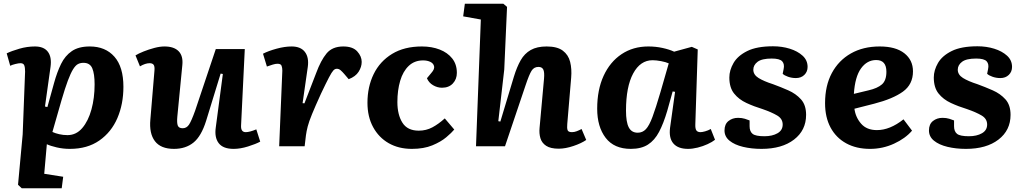

<svg xmlns="http://www.w3.org/2000/svg" viewBox="-20 -787 5508 1033"><path d="M115 -402Q115 -424 110.5 -435.5Q106 -447 90 -447Q80 -447 62 -442.5Q44 -438 35 -433L16 -500Q43 -513 84.5 -525Q126 -537 168 -537Q216 -537 237.5 -508.5Q259 -480 252 -428L222 -214L235 -211L271 -341Q287 -399 308.5 -443Q330 -487 366.5 -512Q403 -537 463 -537Q547 -537 595.5 -482Q644 -427 644 -320Q644 -227 611.5 -151.5Q579 -76 514.5 -31Q450 14 356 14Q319 14 285 6Q251 -2 232 -11L218 148L320 164L312 226H97L77 207L102 -64ZM429 -449Q412 -449 399 -442Q386 -435 373 -414Q360 -393 345 -353Q330 -313 311 -248L262 -77Q277 -70 298.5 -65Q320 -60 343 -60Q390 -60 422.5 -98Q455 -136 472 -198Q489 -260 489 -333Q489 -390 476.5 -419.5Q464 -449 429 -449Z M709 -489Q725 -499 752.5 -510Q780 -521 810 -529Q840 -537 865 -537Q916 -537 941 -511.5Q966 -486 961 -437L934 -159Q931 -126 936.5 -111.5Q942 -97 963 -97Q984 -97 997 -116.5Q1010 -136 1030 -192L1141 -523H1297L1277 -112Q1275 -76 1302 -76Q1323 -76 1359 -91L1380 -25Q1356 -12 1314.5 1Q1273 14 1237 14Q1180 14 1156.5 -17Q1133 -48 1141 -102L1179 -389L1167 -391L1089 -137Q1063 -54 1021 -20Q979 14 916 14Q845 14 813.5 -27.5Q782 -69 789 -144L811 -407Q813 -430 806.5 -438.5Q800 -447 785 -447Q762 -447 733 -430Z M1499 -407Q1499 -422 1495 -433Q1491 -444 1473 -444Q1462 -444 1447.5 -439.5Q1433 -435 1416 -429L1395 -498Q1424 -513 1468 -525Q1512 -537 1549 -537Q1598 -537 1620.5 -507.5Q1643 -478 1636 -427L1608 -232L1618 -231L1681 -394Q1706 -462 1737 -499.5Q1768 -537 1827 -537Q1878 -537 1902 -510.5Q1926 -484 1926 -454Q1926 -427 1909.5 -401Q1893 -375 1856 -361L1833 -388Q1821 -402 1812 -409.5Q1803 -417 1792 -417Q1782 -417 1773.5 -408Q1765 -399 1750 -370.5Q1735 -342 1707 -283Q1676 -215 1659 -173.5Q1642 -132 1635.5 -106.5Q1629 -81 1626 -59L1619 0H1482Z M2250 -537Q2303 -537 2345.5 -520.5Q2388 -504 2413 -472.5Q2438 -441 2438 -395Q2438 -361 2416.5 -338Q2395 -315 2358 -315Q2333 -315 2310 -328.5Q2287 -342 2277 -366L2301 -395Q2319 -415 2315.5 -430.5Q2312 -446 2295.5 -454Q2279 -462 2256 -462Q2210 -462 2179 -432.5Q2148 -403 2133 -352Q2118 -301 2118 -238Q2118 -170 2145 -127Q2172 -84 2233 -84Q2273 -84 2306.5 -102Q2340 -120 2373 -150L2424 -90Q2410 -73 2381 -48.5Q2352 -24 2306 -5Q2260 14 2196 14Q2125 14 2071.5 -16.5Q2018 -47 1987.5 -103Q1957 -159 1957 -234Q1957 -320 1990.5 -388.5Q2024 -457 2089.5 -497Q2155 -537 2250 -537Z M3134 -34Q3108 -16 3065 -1.5Q3022 13 2986 13Q2942 13 2918.5 -2.5Q2895 -18 2887.5 -43.5Q2880 -69 2883 -99L2907 -364Q2910 -399 2903 -413Q2896 -427 2877 -427Q2853 -427 2840 -406.5Q2827 -386 2808 -329L2697 0H2541L2567 -682L2472 -699L2481 -767H2688L2708 -750L2693 -413L2661 -135L2672 -133L2745 -375Q2761 -427 2781.5 -463Q2802 -499 2835.5 -518Q2869 -537 2921 -537Q2978 -537 3008 -514.5Q3038 -492 3047.5 -454Q3057 -416 3053 -369L3032 -120Q3030 -99 3033.5 -87.5Q3037 -76 3057 -76Q3070 -76 3083 -81Q3096 -86 3109 -93Z M3721 -119Q3720 -95 3726.5 -85.5Q3733 -76 3749 -76Q3758 -76 3774 -80.5Q3790 -85 3804 -93L3827 -35Q3812 -23 3787 -11.5Q3762 0 3734 7Q3706 14 3682 14Q3628 14 3603 -15Q3578 -44 3585 -99L3612 -293L3599 -295L3570 -191Q3550 -123 3526 -77.5Q3502 -32 3466 -9Q3430 14 3374 14Q3284 14 3238.5 -45.5Q3193 -105 3193 -202Q3193 -304 3227.5 -379Q3262 -454 3324 -495.5Q3386 -537 3468 -537Q3508 -537 3544.5 -529Q3581 -521 3607 -509L3702 -535L3734 -521ZM3411 -73Q3437 -73 3455 -92Q3473 -111 3490.5 -158Q3508 -205 3533 -290L3578 -446Q3563 -453 3537 -458Q3511 -463 3491 -463Q3425 -463 3386.5 -391.5Q3348 -320 3348 -192Q3348 -130 3363 -101.5Q3378 -73 3411 -73Z M4093 -54Q4135 -54 4163 -70Q4191 -86 4191 -117Q4191 -148 4161.5 -165.5Q4132 -183 4083 -200Q4037 -214 3996 -233Q3955 -252 3929.5 -284Q3904 -316 3904 -370Q3904 -409 3926.5 -448Q3949 -487 4000.5 -512.5Q4052 -538 4139 -538Q4187 -538 4229 -525Q4271 -512 4298 -487.5Q4325 -463 4325 -427Q4325 -401 4307.5 -384Q4290 -367 4262 -367Q4240 -367 4220 -374Q4200 -381 4191 -390L4196 -415Q4202 -442 4188.5 -457Q4175 -472 4132 -472Q4079 -472 4056 -454.5Q4033 -437 4033 -412Q4033 -385 4061 -367.5Q4089 -350 4139 -334Q4180 -319 4221 -301Q4262 -283 4289.5 -252.5Q4317 -222 4317 -169Q4317 -86 4252 -36Q4187 14 4077 14Q4023 14 3977.5 3Q3932 -8 3905 -30Q3878 -52 3878 -85Q3878 -119 3899.5 -136Q3921 -153 3951 -153Q3971 -153 3987.5 -148Q4004 -143 4013 -139V-108Q4013 -80 4029 -67Q4045 -54 4093 -54Z M4713 -537Q4799 -537 4845.5 -500.5Q4892 -464 4892 -403Q4892 -333 4838 -294Q4784 -255 4683 -229L4577 -202Q4583 -156 4613 -121.5Q4643 -87 4698 -87Q4768 -87 4841 -145L4887 -84Q4851 -42 4790 -14Q4729 14 4661 14Q4587 14 4532.5 -16Q4478 -46 4448.5 -101Q4419 -156 4419 -232Q4419 -326 4455.5 -394Q4492 -462 4558 -499.5Q4624 -537 4713 -537ZM4749 -401Q4749 -464 4694 -464Q4645 -464 4612.5 -419Q4580 -374 4574 -282L4653 -301Q4701 -312 4725 -333Q4749 -354 4749 -401Z M5193 -54Q5235 -54 5263 -70Q5291 -86 5291 -117Q5291 -148 5261.5 -165.5Q5232 -183 5183 -200Q5137 -214 5096 -233Q5055 -252 5029.5 -284Q5004 -316 5004 -370Q5004 -409 5026.5 -448Q5049 -487 5100.5 -512.5Q5152 -538 5239 -538Q5287 -538 5329 -525Q5371 -512 5398 -487.5Q5425 -463 5425 -427Q5425 -401 5407.5 -384Q5390 -367 5362 -367Q5340 -367 5320 -374Q5300 -381 5291 -390L5296 -415Q5302 -442 5288.5 -457Q5275 -472 5232 -472Q5179 -472 5156 -454.5Q5133 -437 5133 -412Q5133 -385 5161 -367.5Q5189 -350 5239 -334Q5280 -319 5321 -301Q5362 -283 5389.5 -252.5Q5417 -222 5417 -169Q5417 -86 5352 -36Q5287 14 5177 14Q5123 14 5077.5 3Q5032 -8 5005 -30Q4978 -52 4978 -85Q4978 -119 4999.5 -136Q5021 -153 5051 -153Q5071 -153 5087.5 -148Q5104 -143 5113 -139V-108Q5113 -80 5129 -67Q5145 -54 5193 -54Z"/></svg>

Font: Literata 7pt
Style: Bold Italic
Weight: 700
Italic angle: -2°
Designer: Latin by Veronika Burian and Jose Scaglione. Greek by Irene Vlachou. Cyrillic by Vera Evstafieva
Foundry: TypeTogether
Version: Version 3.002